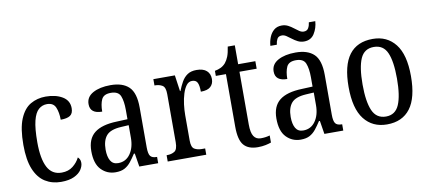

<svg xmlns="http://www.w3.org/2000/svg" viewBox="-68 -977 2751 1231"><g transform="rotate(-10 1308.0 -361.0)"><path d="M244 10Q186 10 141 -18Q96 -46 71 -106.5Q46 -167 46 -265Q46 -372 71.5 -433.5Q97 -495 141 -520.5Q185 -546 240 -546Q305 -546 348.5 -520Q392 -494 392 -444Q392 -410 372 -396.5Q352 -383 310 -383Q310 -430 296 -463.5Q282 -497 240 -497Q209 -497 185.5 -476.5Q162 -456 149.5 -406Q137 -356 137 -266Q137 -159 166 -103.5Q195 -48 258 -48Q302 -48 331.5 -71.5Q361 -95 376 -126Q383 -120 387.5 -111Q392 -102 392 -88Q392 -67 377 -44Q362 -21 329 -5.5Q296 10 244 10Z M599 10Q544 10 506 -29Q468 -68 468 -150Q468 -230 516 -268Q564 -306 662 -309L732 -312V-373Q732 -429 718.5 -463Q705 -497 656 -497Q609 -497 595 -466.5Q581 -436 581 -388Q503 -388 503 -450Q503 -497 547.5 -521.5Q592 -546 662 -546Q741 -546 781.5 -507Q822 -468 822 -372V-113Q822 -71 833.5 -56Q845 -41 874 -41H877V0H754L740 -87H734Q716 -59 698.5 -37Q681 -15 658 -2.5Q635 10 599 10ZM625 -45Q675 -45 704 -86Q733 -127 733 -191V-273L682 -270Q613 -266 586.5 -234.5Q560 -203 560 -144Q560 -98 575.5 -71.5Q591 -45 625 -45Z M939 0V-41H942Q971 -41 991 -53.5Q1011 -66 1011 -113V-427Q1011 -471 991 -483Q971 -495 943 -495H940V-536H1080L1095 -431H1098Q1110 -462 1125 -488.5Q1140 -515 1163 -530.5Q1186 -546 1222 -546Q1266 -546 1288 -526Q1310 -506 1310 -472Q1310 -441 1290 -422.5Q1270 -404 1226 -404Q1226 -445 1216.5 -463.5Q1207 -482 1182 -482Q1160 -482 1145 -462.5Q1130 -443 1120 -411Q1110 -379 1105.5 -342.5Q1101 -306 1101 -273V-108Q1101 -64 1120.5 -52.5Q1140 -41 1168 -41H1190V0Z M1525 10Q1463 10 1433.5 -24.5Q1404 -59 1404 -145V-487H1338V-520Q1360 -524 1377.5 -532.5Q1395 -541 1409 -557Q1422 -573 1431 -595.5Q1440 -618 1446 -659H1492V-536H1604V-487H1492V-143Q1492 -90 1507.5 -66.5Q1523 -43 1553 -43Q1570 -43 1584 -45Q1598 -47 1612 -51V-5Q1599 0 1576 5Q1553 10 1525 10Z M1804 10Q1749 10 1711 -29Q1673 -68 1673 -150Q1673 -230 1721 -268Q1769 -306 1867 -309L1937 -312V-373Q1937 -429 1923.5 -463Q1910 -497 1861 -497Q1814 -497 1800 -466.5Q1786 -436 1786 -388Q1708 -388 1708 -450Q1708 -497 1752.5 -521.5Q1797 -546 1867 -546Q1946 -546 1986.5 -507Q2027 -468 2027 -372V-113Q2027 -71 2038.5 -56Q2050 -41 2079 -41H2082V0H1959L1945 -87H1939Q1921 -59 1903.5 -37Q1886 -15 1863 -2.5Q1840 10 1804 10ZM1830 -45Q1880 -45 1909 -86Q1938 -127 1938 -191V-273L1887 -270Q1818 -266 1791.5 -234.5Q1765 -203 1765 -144Q1765 -98 1780.5 -71.5Q1796 -45 1830 -45ZM1934 -606Q1912 -606 1893.5 -615.5Q1875 -625 1859 -637.5Q1843 -650 1828.5 -659.5Q1814 -669 1800 -669Q1777 -669 1768.5 -652.5Q1760 -636 1758 -616H1716Q1718 -645 1728.5 -671.5Q1739 -698 1759 -715Q1779 -732 1810 -732Q1832 -732 1850.5 -722.5Q1869 -713 1884.5 -700.5Q1900 -688 1914.5 -678.5Q1929 -669 1943 -669Q1965 -669 1974 -685.5Q1983 -702 1985 -722H2027Q2024 -677 2001.5 -641.5Q1979 -606 1934 -606Z M2366 10Q2272 10 2218 -59Q2164 -128 2164 -269Q2164 -409 2215.5 -477.5Q2267 -546 2369 -546Q2462 -546 2516 -477.5Q2570 -409 2570 -269Q2570 -128 2518 -59Q2466 10 2366 10ZM2368 -41Q2429 -41 2454 -99Q2479 -157 2479 -269Q2479 -381 2454 -437.5Q2429 -494 2367 -494Q2305 -494 2280 -437.5Q2255 -381 2255 -269Q2255 -157 2280.5 -99Q2306 -41 2368 -41Z"/></g></svg>

Font: Noto Serif Tamil Condensed
Style: Regular
Weight: 400
Width: 3
Designer: Indian Type Foundry, Tom Grace, and the Monotype Design Team
Foundry: Monotype Imaging Inc.
Version: Version 2.004; ttfautohint (v1.8.4.7-5d5b)